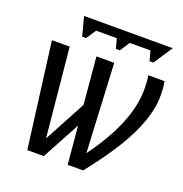

<svg xmlns="http://www.w3.org/2000/svg" viewBox="-125 -798 864 908"><g transform="rotate(20 307.0 -344.0)"><path d="M607.9 -528.3Q614.3 -501 614.3 -456.1Q614.3 -394 590.1 -325.9Q565.9 -257.8 521 -183.1Q476.1 -108.4 391.1 0H313L295.9 -191.4L192.9 0H109.9L41.5 -528.3H130.9L174.3 -82L286.6 -292L265.6 -528.3H355L377.4 -82Q531.7 -292 531.7 -457.5Q531.7 -503.4 526.4 -528.3ZM591.3 -688 528.8 -592.8H509.3L496.1 -642.1H392.1L359.4 -592.8H339.8L326.7 -642.1H222.7L189.9 -592.8H170.4L145 -688Z"/></g></svg>

Font: Cousine
Style: Italic
Weight: 400
Italic angle: -12°
Monospace: yes
Designer: Steve Matteson
Foundry: Monotype Imaging Inc.
Version: Version 1.21